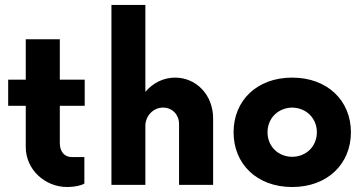

<svg xmlns="http://www.w3.org/2000/svg" viewBox="-20 -750 1471 779"><path d="M323.7 -320.8V-426.8H222.7V-590.8H84.5V-426.8H13.2V-320.8H84.5V-153.3C84.5 -62 162.1 8.8 252.9 8.8C282.2 8.8 311 2.4 322.3 -5.4V-112.8H270.5C242.2 -112.8 222.7 -134.3 222.7 -169.4V-320.8Z M690.4 -435.1C642.6 -435.1 600.1 -413.1 569.8 -377.4V-730H432.1V0H569.8V-239.7C569.8 -277.8 600.1 -313.5 641.6 -313.5C679.7 -313.5 706.5 -283.7 706.5 -247.6V0H844.7V-270C844.7 -364.7 776.4 -435.1 690.4 -435.1Z M1165.5 8.8C1309.1 8.8 1403.8 -85.4 1403.8 -213.4C1403.8 -341.3 1309.1 -435.1 1165.5 -435.1C1021.5 -435.1 927.7 -341.3 927.7 -213.4C927.7 -85.4 1021.5 8.8 1165.5 8.8ZM1165.5 -113.8C1107.9 -114.3 1065.4 -156.7 1065.4 -213.4C1065.4 -270 1107.9 -312.5 1165.5 -313.5C1223.1 -312.5 1265.6 -270 1265.6 -213.4C1265.6 -156.7 1223.1 -114.3 1165.5 -113.8Z"/></svg>

Font: Now ExtraBold
Style: Regular
Weight: 800
Designer: Alfredo Marco Pradil
Foundry: Alfredo Marco Pradil
Version: Version 1.200;hotconv 1.0.109;makeotfexe 2.5.65596